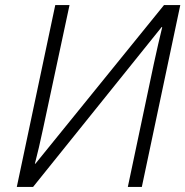

<svg xmlns="http://www.w3.org/2000/svg" viewBox="-20 -734 728 754"><path d="M46 0H110L615 -628L617 -627Q610 -598 601 -559.5Q592 -521 584 -483L482 0H537L688 -714H624L119 -91H117Q124 -118 133 -156Q142 -194 149 -228L253 -714H197Z"/></svg>

Font: Noto Sans UI Light
Style: Italic
Weight: 300
Italic angle: -12°
Designer: Monotype Design Team
Foundry: Monotype Imaging Inc.
Version: Version 1.901